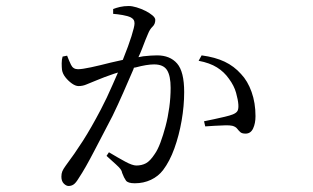

<svg xmlns="http://www.w3.org/2000/svg" viewBox="-20 -572 1040 638"><path d="M342 -66Q372 -48 396 -35Q420 -22 433 -22Q451 -22 465 -29.5Q479 -37 494 -60Q504 -74 513 -98Q522 -122 530 -152Q538 -182 542.5 -215Q547 -248 547 -280Q547 -320 535 -339Q523 -358 492 -358Q468 -358 431 -348Q428 -347 425 -347Q424 -344 423 -341Q407 -304 389.5 -264Q372 -224 354 -187Q338 -156 322.5 -126.5Q307 -97 293 -70Q279 -43 266 -20Q253 3 241 21Q232 36 224.5 41Q217 46 208 46Q200 46 192 38Q184 30 184 15Q184 5 187 -2.5Q190 -10 198 -21Q228 -61 255.5 -104Q283 -147 315 -208Q335 -246 354 -290Q363 -311 372 -331Q365 -329 359 -327Q324 -315 303 -306Q280 -297 267.5 -291.5Q255 -286 241 -286Q231 -286 219 -294.5Q207 -303 197.5 -315Q188 -327 186 -340Q185 -349 185 -361.5Q185 -374 188 -384L203 -387Q209 -371 216 -356.5Q223 -342 239 -342Q253 -342 283 -348.5Q313 -355 348 -364Q369 -369 388 -373Q389 -375 390 -378Q407 -420 417 -452Q427 -484 427 -494Q427 -501 424.5 -505.5Q422 -510 415 -514Q405 -519 387.5 -522Q370 -525 356 -526V-542Q366 -546 379 -549Q392 -552 408 -552Q419 -552 434 -547.5Q449 -543 463 -536Q477 -529 486.5 -521Q496 -513 496 -506Q496 -492 487 -483.5Q478 -475 472 -460Q464 -442 452 -410Q447 -397 440 -382Q448 -383 456 -385Q483 -388 502 -388Q545 -388 568.5 -361Q592 -334 592 -266Q592 -220 583.5 -171Q575 -122 559.5 -79Q544 -36 522 -7Q506 14 481.5 25.5Q457 37 428 37Q405 37 398.5 28Q392 19 386 3Q385 -4 380.5 -10Q376 -16 365 -26Q354 -36 334 -54ZM640 -370 650 -388Q695 -382 726.5 -367Q758 -352 781 -326Q803 -303 816 -266.5Q829 -230 829 -186Q829 -162 821 -145Q813 -128 796 -128Q784 -128 778.5 -133Q773 -138 768 -144.5Q763 -151 752 -154Q744 -156 727.5 -155.5Q711 -155 693 -154Q675 -153 662 -152L658 -169Q673 -172 691.5 -176Q710 -180 727 -184Q744 -188 754 -192Q766 -197 769.5 -204Q773 -211 772 -225Q771 -240 764.5 -263.5Q758 -287 741 -310Q725 -333 701 -348Q677 -363 640 -370Z"/></svg>

Font: Early Summer Mincho Light
Style: Regular
Weight: 300
Designer: GuiWonder
Version: Version 1.002